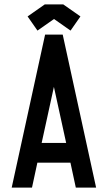

<svg xmlns="http://www.w3.org/2000/svg" viewBox="-20 -853 490 873"><path d="M267.6 -833 345.7 -778.3 300.8 -713.9 225.6 -766.6 150.4 -713.9 105.5 -778.3 183.6 -833ZM169.4 -203.1H280.8L225.1 -458ZM125.5 0H33.2L185.1 -695.8H265.1L417 0H324.7L300.3 -113.3H149.9Z"/></svg>

Font: Anka/Coder Narrow
Style: Bold
Weight: 700
Width: 3
Monospace: yes
Version: Version 001.100